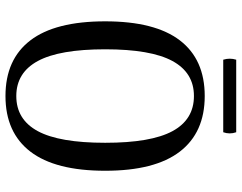

<svg xmlns="http://www.w3.org/2000/svg" viewBox="-110 -751 874 694"><g transform="rotate(90 327.0 -404.0)"><path d="M195.8 -820.8H458Q466.3 -797.4 458 -773.9H195.8Q188.5 -797.4 195.8 -820.8ZM327.1 13.2Q194.8 13.2 126 -76.7Q57.1 -166.5 57.1 -347.2Q57.1 -527.3 126 -617.2Q194.8 -707 327.1 -707Q459 -707 528.1 -616.9Q597.2 -526.9 597.2 -347.2Q597.2 -167 528.1 -76.9Q459 13.2 327.1 13.2ZM327.1 -25.9Q412.1 -25.9 454.1 -103.8Q496.1 -181.6 496.1 -347.2Q496.1 -512.7 454.1 -590.3Q412.1 -668 327.1 -668Q242.7 -668 200.4 -590.1Q158.2 -512.2 158.2 -347.2Q158.2 -182.1 200.4 -104Q242.7 -25.9 327.1 -25.9Z"/></g></svg>

Font: Arima Madurai Medium
Style: Regular
Weight: 500
Designer: Joana Correia and Natanael Gama
Foundry: NDISCOVER
Version: Version 1.019;PS 001.019;hotconv 1.0.88;makeotf.lib2.5.64775